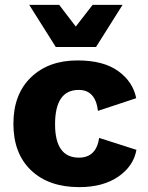

<svg xmlns="http://www.w3.org/2000/svg" viewBox="-20 -758 607 788"><path d="M483 -738 374 -565H209L100 -738H223L291 -649L360 -738ZM298 -510Q405 -510 465.5 -466Q526 -422 539 -355L382 -303Q372 -389 303 -389Q206 -389 206 -248Q206 -111 304 -111Q375 -111 387 -192L540 -143Q528 -76 465.5 -33Q403 10 305 10Q180 10 107.5 -59Q35 -128 35 -250Q35 -371 107 -440.5Q179 -510 298 -510Z"/></svg>

Font: Elaine Sans
Style: Bold
Weight: 700
Designer: Wei Huang
Foundry: Wei Huang
Version: Version 2.001;December 24, 2019;FontCreator 12.0.0.2547 64-b